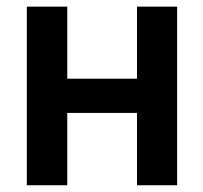

<svg xmlns="http://www.w3.org/2000/svg" viewBox="-20 -550 603 570"><path d="M179.7 -316.4H386.7V-530.3H505.9V0H386.7V-214.8H179.7V0H59.6V-530.3H179.7Z"/></svg>

Font: Pretendard GOV SemiBold
Style: Regular
Weight: 600
Designer: Base glyphs from Inter by Rasmus Andersson; Hangeul glyphs from Noto Sans CJK(Source Han Sans) by Jang Soo-young and Kan
Foundry: Kil Hyung-jin
Version: Version 1.309